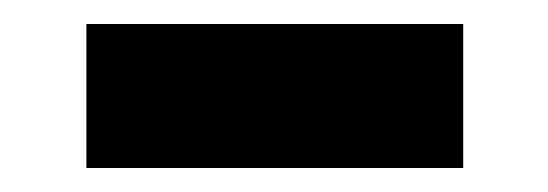

<svg xmlns="http://www.w3.org/2000/svg" viewBox="-20 -352 457 160"><path d="M52 -212V-332H366V-212Z"/></svg>

Font: Instrument Sans SemiCondensed
Style: Bold
Weight: 700
Width: 4
Designer: Rodrigo Fuenzalida
Foundry: fragTYPE
Version: Version 1.000;gftools[0.9.28]